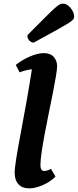

<svg xmlns="http://www.w3.org/2000/svg" viewBox="-20 -1027 429 1059"><path d="M141 12Q103 12 82 -10.5Q61 -33 61 -73Q61 -100 70.5 -158.5Q80 -217 95 -296Q110 -375 126 -465Q142 -555 156 -645Q122 -641 88 -628L67 -669Q104 -698 146.5 -716Q189 -734 221 -734Q259 -734 277 -712.5Q295 -691 295 -663Q295 -646 288.5 -606.5Q282 -567 271.5 -514Q261 -461 249 -402.5Q237 -344 226.5 -288Q216 -232 209.5 -187Q203 -142 203 -116Q203 -84 224 -84Q241 -84 261 -96L286 -53Q259 -25 217 -6.5Q175 12 141 12ZM166 -792Q153 -792 142 -803Q131 -814 131 -833Q193 -895 228.5 -930.5Q264 -966 282 -982Q300 -998 309 -1002.5Q318 -1007 327 -1007Q342 -1007 356 -996Q370 -985 379.5 -968Q389 -951 389 -935Q389 -927 384 -920Q379 -913 358.5 -900Q338 -887 292.5 -861.5Q247 -836 166 -792Z"/></svg>

Font: Petrona ExtraBold
Style: Italic
Weight: 800
Italic angle: -9°
Designer: Ringo R. Seeber
Foundry: Ringo R. Seeber
Version: Version 2.001; ttfautohint (v1.8.3)